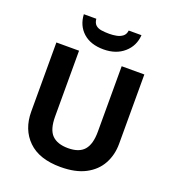

<svg xmlns="http://www.w3.org/2000/svg" viewBox="-165 -1065 1086 1202"><g transform="rotate(20 378.0 -464.5)"><path d="M671 -252Q671 -178 638.5 -118.5Q606 -59 540.5 -24.5Q475 10 375 10Q233 10 159 -62.5Q85 -135 85 -254V-714H236V-277Q236 -189 272 -153Q308 -117 379 -117Q453 -117 486.5 -156Q520 -195 520 -278V-714H671ZM570 -939Q565 -866 512 -820Q459 -774 376 -774Q290 -774 240 -819Q190 -864 186 -939H269Q272 -911 286.5 -898Q301 -885 325 -881.5Q349 -878 377 -878Q401 -878 424.5 -882.5Q448 -887 465 -900Q482 -913 485 -939Z"/></g></svg>

Font: Noto Sans Nag Mundari
Style: Bold
Weight: 700
Version: Version 1.000